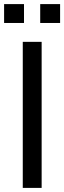

<svg xmlns="http://www.w3.org/2000/svg" viewBox="-25 -916 313 936"><path d="M86 0V-712H178V0ZM171 -896H268V-804H171ZM-5 -896H92V-804H-5Z"/></svg>

Font: Muli Medium
Style: Regular
Weight: 500
Designer: Vernon Adams
Foundry: Vernon Adams
Version: Version 2.100; ttfautohint (v1.8.1.43-b0c9)